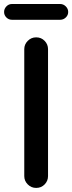

<svg xmlns="http://www.w3.org/2000/svg" viewBox="-22 -919 353 939"><path d="M154.3 0Q130.9 0 113.8 -17.1Q96.7 -34.2 96.7 -57.6V-678.7Q96.7 -702.1 113.8 -719.2Q130.9 -736.3 154.3 -736.3H155.3Q179.7 -736.3 196.3 -719.2Q212.9 -702.1 212.9 -678.7V-57.6Q212.9 -34.2 196.3 -17.1Q179.7 0 155.3 0ZM36.1 -822.3Q20.5 -822.3 9.3 -833.5Q-2 -844.7 -2 -860.4Q-2 -876 9.3 -887.7Q20.5 -899.4 36.1 -899.4H272.5Q288.1 -899.4 299.8 -887.7Q311.5 -876 311.5 -860.4Q311.5 -844.7 299.8 -833.5Q288.1 -822.3 272.5 -822.3Z"/></svg>

Font: Gen Jyuu Gothic P Medium
Style: Regular
Weight: 500
Designer: [Source Han Sans]
Ryoko NISHIZUKA  (kana & ideographs); Paul D. Hunt (Latin, Greek & Cyrillic); Wenlong ZHANG  (bopomofo
Version: Version 1.002.20150607